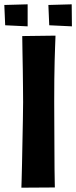

<svg xmlns="http://www.w3.org/2000/svg" viewBox="-63 -869 353 889"><path d="M40 -702 194 -704Q194 -704 193.5 -690Q193 -676 192 -650Q191 -624 190 -586.5Q189 -549 188.5 -501.5Q188 -454 188 -398Q188 -342 188.5 -285.5Q189 -229 189 -178Q189 -127 189.5 -87Q190 -47 190.5 -24Q191 -1 191 -1L36 0Q36 0 37 -31Q38 -62 39 -110.5Q40 -159 41 -213.5Q42 -268 43 -317Q44 -366 44 -396Q44 -424 43.5 -464Q43 -504 42.5 -548Q42 -592 41 -633Q40 -674 40 -702ZM-43 -846 65 -849V-747L-39 -752ZM161 -846 269 -849 270 -747 165 -752Z"/></svg>

Font: Truculenta Black
Style: Regular
Weight: 900
Version: Version 1.002